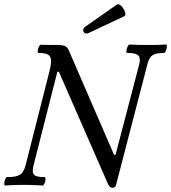

<svg xmlns="http://www.w3.org/2000/svg" viewBox="-30 -880 814 914"><path d="M392 -723 562 -803C580 -811 545 -871 526 -858L376 -753C355 -739 369 -712 392 -723ZM506 14C515 14 521 8 523 -2L672 -575C682 -616 699 -628 751 -628C760 -628 770 -668 761 -668C732 -666 703 -666 674 -666C644 -666 615 -666 586 -668C577 -668 566 -628 575 -628C630 -628 643 -615 632 -571L520 -143H513L298 -639C288 -661 278 -666 237 -666C213 -666 188 -666 164 -667C154 -667 144 -628 153 -628C212 -628 223 -610 206 -543L92 -94C80 -48 61 -37 3 -37C-6 -37 -15 3 -6 3C24 1 54 0 84 0C113 0 144 1 173 3C183 3 192 -37 183 -37C129 -37 119 -48 130 -94L243 -538L250 -539L485 -2C490 8 497 14 506 14Z"/></svg>

Font: Junicode Two Beta SemiCondensed Medium
Style: Italic
Weight: 500
Width: 4
Italic angle: -10°
Version: Version 1.063